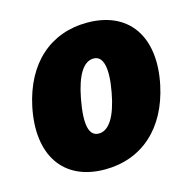

<svg xmlns="http://www.w3.org/2000/svg" viewBox="-89 -652 753 751"><g transform="rotate(-15 287.5 -276.5)"><path d="M247 10C397 10 505 -87 540 -252C580 -440 496 -563 327 -563C177 -563 70 -467 35 -301C-4 -113 79 10 247 10ZM260 -132C219 -132 208 -181 227 -282C244 -373 274 -421 315 -421C355 -421 367 -369 349 -273C332 -181 301 -132 260 -132Z"/></g></svg>

Font: Noto Sans Black
Style: Italic
Weight: 900
Italic angle: -12°
Designer: Monotype Design Team
Foundry: Monotype Imaging Inc.
Version: Version 2.013